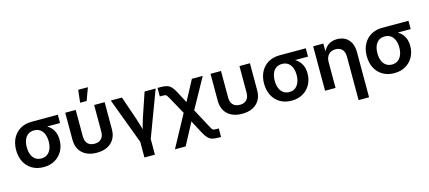

<svg xmlns="http://www.w3.org/2000/svg" viewBox="-66 -1376 4935 2210"><g transform="rotate(-15 2402.0 -271.0)"><path d="M293.5 11.2Q216.3 11.2 158.2 -22.7Q100.1 -56.6 68.1 -117.7Q36.1 -178.7 36.1 -259.8Q36.1 -340.8 68.1 -401.4Q100.1 -461.9 157.7 -495.6Q215.3 -529.3 293 -529.3H605.5V-430.2H384.8L293 -426.3Q251.5 -426.3 222.4 -405.8Q193.4 -385.3 178.2 -347.9Q163.1 -310.5 163.1 -259.8Q163.1 -210 178.2 -171.9Q193.4 -133.8 222.7 -112.8Q252 -91.8 293.5 -91.8Q335.4 -91.8 364.5 -113Q393.6 -134.3 408.9 -172.1Q424.3 -210 424.3 -259.8Q424.3 -310.5 408.9 -347.7Q393.6 -384.8 364.5 -405.5Q335.4 -426.3 293.5 -426.3V-467.3Q347.7 -467.3 394.3 -454.1Q440.9 -440.9 475.8 -413.6Q510.7 -386.2 530.5 -344.2Q550.3 -302.2 550.3 -244.1Q550.3 -171.4 518.3 -113.3Q486.3 -55.2 428.7 -22Q371.1 11.2 293.5 11.2Z M928.2 9.8Q855.5 9.8 802.7 -16.4Q750 -42.5 721.7 -91.1Q693.4 -139.6 693.4 -207V-529.3H818.4V-214.4Q818.4 -176.8 831.1 -150.6Q843.8 -124.5 868.4 -110.8Q893.1 -97.2 928.2 -97.2Q963.9 -97.2 988.3 -110.8Q1012.7 -124.5 1025.4 -150.6Q1038.1 -176.8 1038.1 -214.4V-529.3H1163.1V-207Q1163.1 -139.6 1134.8 -91.1Q1106.4 -42.5 1054 -16.4Q1001.5 9.8 928.2 9.8ZM888.7 -596.2 906.2 -745.6H1021.5L966.3 -596.2Z M1444.3 26.9 1236.3 -529.3H1369.1L1465.8 -248Q1481.9 -201.2 1494.6 -153.8Q1507.3 -106.4 1520.5 -58.6H1490.2Q1502.9 -106.4 1515.6 -153.6Q1528.3 -200.7 1543.9 -248L1639.2 -529.3H1771L1562.5 26.9ZM1440.9 204.1V-2.9H1565.9V204.1Z M1804.2 204.1 2044.9 -239.3H2098.6L2253.9 51.3Q2267.1 76.2 2275.1 87.2Q2283.2 98.1 2293.5 100.3Q2303.7 102.5 2323.2 102.5H2354V204.1H2323.2Q2281.2 204.1 2252.4 196.8Q2223.6 189.5 2200.7 167Q2177.7 144.5 2153.3 99.6L2070.3 -56.6L1932.1 204.1ZM2042 -117.7 1899.9 -375.5Q1885.3 -401.4 1877.4 -412.6Q1869.6 -423.8 1859.9 -426.3Q1850.1 -428.7 1830.1 -428.7H1793.5V-530.3H1830.1Q1872.6 -530.3 1901.6 -522.7Q1930.7 -515.1 1953.6 -492.2Q1976.6 -469.2 2000.5 -424.3L2073.2 -286.1L2202.6 -529.3H2332L2104.5 -117.7Z M2659.7 9.8Q2586.9 9.8 2534.2 -16.4Q2481.4 -42.5 2453.1 -91.1Q2424.8 -139.6 2424.8 -207V-529.3H2549.8V-214.4Q2549.8 -176.8 2562.5 -150.6Q2575.2 -124.5 2599.9 -110.8Q2624.5 -97.2 2659.7 -97.2Q2695.3 -97.2 2719.7 -110.8Q2744.1 -124.5 2756.8 -150.6Q2769.5 -176.8 2769.5 -214.4V-529.3H2894.5V-207Q2894.5 -139.6 2866.2 -91.1Q2837.9 -42.5 2785.4 -16.4Q2732.9 9.8 2659.7 9.8Z M3248 11.2Q3170.9 11.2 3112.8 -22.7Q3054.7 -56.6 3022.7 -117.7Q2990.7 -178.7 2990.7 -259.8Q2990.7 -340.8 3022.7 -401.4Q3054.7 -461.9 3112.3 -495.6Q3169.9 -529.3 3247.6 -529.3H3560.1V-430.2H3339.4L3247.6 -426.3Q3206.1 -426.3 3177 -405.8Q3147.9 -385.3 3132.8 -347.9Q3117.7 -310.5 3117.7 -259.8Q3117.7 -210 3132.8 -171.9Q3147.9 -133.8 3177.2 -112.8Q3206.5 -91.8 3248 -91.8Q3290 -91.8 3319.1 -113Q3348.1 -134.3 3363.5 -172.1Q3378.9 -210 3378.9 -259.8Q3378.9 -310.5 3363.5 -347.7Q3348.1 -384.8 3319.1 -405.5Q3290 -426.3 3248 -426.3V-467.3Q3302.2 -467.3 3348.9 -454.1Q3395.5 -440.9 3430.4 -413.6Q3465.3 -386.2 3485.1 -344.2Q3504.9 -302.2 3504.9 -244.1Q3504.9 -171.4 3472.9 -113.3Q3440.9 -55.2 3383.3 -22Q3325.7 11.2 3248 11.2Z M3772.9 -304.2V0H3647.9V-529.3H3769L3769.5 -396H3752Q3775.9 -465.8 3820.8 -502Q3865.7 -538.1 3932.6 -538.1Q3987.8 -538.1 4029.5 -514.4Q4071.3 -490.7 4094.5 -445.1Q4117.7 -399.4 4117.7 -333V204.1H3992.7V-313.5Q3992.7 -369.6 3965.1 -399.7Q3937.5 -429.7 3887.7 -429.7Q3854.5 -429.7 3828.6 -416Q3802.7 -402.3 3787.8 -374.3Q3772.9 -346.2 3772.9 -304.2Z M4471.7 11.2Q4394.5 11.2 4336.4 -22.7Q4278.3 -56.6 4246.3 -117.7Q4214.4 -178.7 4214.4 -259.8Q4214.4 -340.8 4246.3 -401.4Q4278.3 -461.9 4335.9 -495.6Q4393.6 -529.3 4471.2 -529.3H4783.7V-430.2H4563L4471.2 -426.3Q4429.7 -426.3 4400.6 -405.8Q4371.6 -385.3 4356.4 -347.9Q4341.3 -310.5 4341.3 -259.8Q4341.3 -210 4356.4 -171.9Q4371.6 -133.8 4400.9 -112.8Q4430.2 -91.8 4471.7 -91.8Q4513.7 -91.8 4542.7 -113Q4571.8 -134.3 4587.2 -172.1Q4602.5 -210 4602.5 -259.8Q4602.5 -310.5 4587.2 -347.7Q4571.8 -384.8 4542.7 -405.5Q4513.7 -426.3 4471.7 -426.3V-467.3Q4525.9 -467.3 4572.5 -454.1Q4619.1 -440.9 4654.1 -413.6Q4689 -386.2 4708.7 -344.2Q4728.5 -302.2 4728.5 -244.1Q4728.5 -171.4 4696.5 -113.3Q4664.6 -55.2 4606.9 -22Q4549.3 11.2 4471.7 11.2Z"/></g></svg>

Font: Inter 24pt SemiBold
Style: Regular
Weight: 600
Designer: Rasmus Andersson
Foundry: rsms
Version: Version 4.001;git-66647c0bb